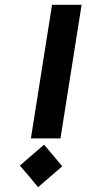

<svg xmlns="http://www.w3.org/2000/svg" viewBox="-20 -769 360 799"><path d="M196.6 -749 108.6 -193H231.6L319.6 -749ZM62.7 -80C88.5 -50.5 113.8 -20.5 138.4 10L239.2 -77C213.9 -107 188.7 -137 163.5 -167Z"/></svg>

Font: Tape
Style: It
Weight: 500
Foundry: Cannot Into Space Fonts
Version: Version 0.97